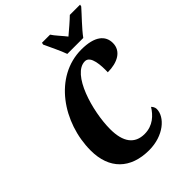

<svg xmlns="http://www.w3.org/2000/svg" viewBox="-264 -1056 1190 1190"><g transform="rotate(-45 331.0 -460.5)"><path d="M390 -771H530C564 -818 626 -880 659 -918L662 -931H572C551 -910 501 -867 471 -842C452 -867 412 -909 399 -931H328L325 -918C342 -880 377 -810 390 -771ZM327 10C454 10 541 -67 541 -138C541 -153 531 -166 525 -172C497 -127 452 -81 378 -81C292 -81 248 -140 248 -253C248 -411 322 -662 435 -662C485 -662 489 -570 487 -513C572 -513 638 -548 638 -619C638 -684 588 -729 471 -729C233 -729 69 -488 69 -245C69 -83 164 10 327 10Z"/></g></svg>

Font: Noto Serif ExtraCondensed Black
Style: Italic
Weight: 900
Width: 2
Italic angle: -12°
Designer: Monotype Design Team
Foundry: Monotype Imaging Inc.
Version: Version 2.014